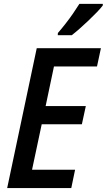

<svg xmlns="http://www.w3.org/2000/svg" viewBox="-20 -960 545 980"><path d="M16.6 0 167.5 -713.9H495.1L475.1 -620.6H255.4L212.9 -418.5H418L397.9 -325.7H192.9L143.6 -93.8H363.3L343.8 0ZM274.9 -780.3 275.4 -791.5Q294.9 -814 314.9 -839.6Q335 -865.2 353 -891.4Q371.1 -917.5 385.3 -940.4H504.9L504.4 -931.6Q494.1 -918 474.4 -897.5Q454.6 -877 431.2 -854.7Q407.7 -832.5 385.3 -812.7Q362.8 -793 346.2 -780.3Z"/></svg>

Font: Open Sans SemiCondensed SemiBold
Style: Italic
Weight: 600
Width: 4
Italic angle: -12°
Designer: Monotype Design Team
Foundry: Monotype Imaging Inc.
Version: Version 3.000